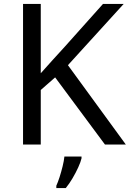

<svg xmlns="http://www.w3.org/2000/svg" viewBox="-20 -734 659 975"><path d="M619 0H513L260 -341L187 -277V0H97V-714H187V-362Q217 -396 248 -430Q279 -464 310 -498L503 -714H608L325 -403ZM394 70Q390 88 377.5 115.5Q365 143 348.5 171Q332 199 314 221H266V209Q274 192 282.5 165.5Q291 139 298 110.5Q305 82 307 61H394Z"/></svg>

Font: Noto Sans Tifinagh Ghat
Style: Regular
Weight: 400
Designer: JamraPatel
Foundry: JamraPatel LLC
Version: Version 2.006; ttfautohint (v1.8.4.7-5d5b)